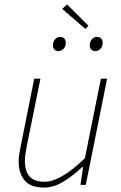

<svg xmlns="http://www.w3.org/2000/svg" viewBox="-20 -832 544 864"><path d="M178 12Q117 12 90.5 -20.5Q64 -53 64 -104Q64 -122 66 -134.5Q68 -147 72 -168L134 -478H162L100 -172Q96 -150 94 -136.5Q92 -123 92 -108Q92 -62 113 -38Q134 -14 182 -14Q215 -14 260 -39.5Q305 -65 362 -120L434 -478H462L366 0H342L354 -80H350Q308 -41 265 -14.5Q222 12 178 12ZM244 -602Q232 -602 225 -609Q218 -616 218 -628Q218 -645 228 -655.5Q238 -666 250 -666Q262 -666 269 -659Q276 -652 276 -638Q276 -623 266 -612.5Q256 -602 244 -602ZM410 -602Q398 -602 391 -609Q384 -616 384 -628Q384 -645 394 -655.5Q404 -666 416 -666Q428 -666 435 -659Q442 -652 442 -638Q442 -623 432 -612.5Q422 -602 410 -602ZM364 -702 260 -792 282 -812 378 -716Z"/></svg>

Font: Source Sans Variable
Style: Italic
Weight: 200
Italic angle: -11°
Designer: Paul D. Hunt
Foundry: Adobe Systems Incorporated
Version: Version 3.006;hotconv 1.0.111;makeotfexe 2.5.65597